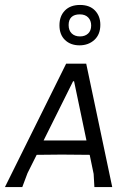

<svg xmlns="http://www.w3.org/2000/svg" viewBox="-23 -755 534 775"><path d="M430 0H358L355 -53L339 -130L226 -131L125 -130L88 -56L67 0H-3L244 -498H325ZM276 -427H272L153 -188H326ZM382 -655Q382 -616 358 -594Q334 -572 298 -572Q262 -572 239.5 -593.5Q217 -615 217 -653Q217 -690 239 -712.5Q261 -735 300 -735Q339 -735 360.5 -712.5Q382 -690 382 -655ZM254 -654Q254 -632 266.5 -620Q279 -608 300 -608Q320 -608 332.5 -619.5Q345 -631 345 -652Q345 -672 333 -684.5Q321 -697 299 -697Q277 -697 265.5 -686Q254 -675 254 -654Z"/></svg>

Font: Alegreya Sans SC
Style: Italic
Weight: 400
Italic angle: -7°
Designer: Juan Pablo del Peral
Foundry: Huerta Tipografica
Version: Version 2.008; ttfautohint (v1.6)